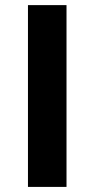

<svg xmlns="http://www.w3.org/2000/svg" viewBox="-20 -734 371 754"><path d="M89.8 0V-713.9H241.2V0Z"/></svg>

Font: Open Sans
Style: Bold
Weight: 700
Designer: Monotype Design Team
Foundry: Monotype Imaging Inc.
Version: Version 3.000; ttfautohint (v1.8.4)